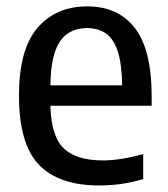

<svg xmlns="http://www.w3.org/2000/svg" viewBox="-20 -572 528 602"><path d="M291 9.5Q164.5 9.5 102 -55.5Q39.5 -120.5 39.5 -272.5Q39.5 -416.5 97.2 -484.2Q155 -552 253.5 -552Q350 -552 402.8 -484.2Q455.5 -416.5 455.5 -270V-240.5H138Q140.5 -144.5 180 -106.8Q219.5 -69 303 -69Q357.5 -69 429 -89V-10.5Q391.5 0.5 358 5Q324.5 9.5 291 9.5ZM253 -484Q219 -484 193.5 -467.8Q168 -451.5 153.5 -412.5Q139 -373.5 138 -304.5H363Q362 -373 348.8 -412.2Q335.5 -451.5 311 -467.8Q286.5 -484 253 -484Z"/></svg>

Font: Encode Sans Semi Condensed Medium
Style: Regular
Weight: 500
Width: 4
Designer: Multiple Designers
Foundry: Impallari Type
Version: Version 3.000; ttfautohint (v1.8.3) -l 8 -r 50 -G 200 -x 14 